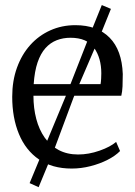

<svg xmlns="http://www.w3.org/2000/svg" viewBox="-20 -672 549 778"><path d="M270.5 11Q191.5 11 137.8 -26Q84 -63 56.8 -128.8Q29.5 -194.5 29.5 -280Q29.5 -344.5 48.8 -397.8Q68 -451 102.5 -489.5Q137 -528 183.8 -549Q230.5 -570 285.5 -570Q374 -570 424 -519.5Q474 -469 477.5 -372Q477.5 -343.5 476.5 -322Q475.5 -300.5 471.5 -284H115.5Q115.5 -233.5 127 -190Q138.5 -146.5 161.2 -114.2Q184 -82 218 -64Q252 -46 296.5 -46Q339.5 -46 383.5 -61.5Q427.5 -77 450.5 -97L466.5 -60Q447.5 -40.5 416.2 -24.5Q385 -8.5 347 1.2Q309 11 270.5 11ZM116.5 -331H387.5Q389 -339 389.8 -352.5Q390.5 -366 390.5 -375Q390.5 -436.5 361.5 -477.8Q332.5 -519 265.5 -519Q235.5 -519 209.8 -509Q184 -499 164.2 -477Q144.5 -455 132.2 -419Q120 -383 116.5 -331ZM136.5 86.5 100 70 161 -77 248.5 -287.5 347.5 -540 392.5 -651.5 429.5 -636 384.5 -524.5 278.5 -278 198 -62Z"/></svg>

Font: Merriweather Light
Style: Regular
Weight: 300
Version: Version 2.100